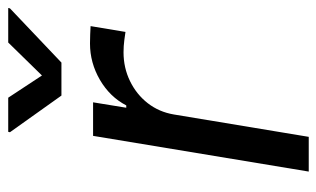

<svg xmlns="http://www.w3.org/2000/svg" viewBox="-178 -624 801 486"><g transform="rotate(-90 223.0 -380.5)"><path d="M32.2 0 122.6 -545.9H207.5L193.8 -461.9H199.7Q221.2 -503.4 264.4 -528.6Q307.6 -553.7 356.4 -553.7Q366.2 -553.7 379.4 -553.2Q392.6 -552.7 400.4 -552.2L385.7 -463.9Q379.9 -464.8 365 -466.8Q350.1 -468.8 334 -468.8Q294.9 -468.8 261.2 -452.4Q227.5 -436 205.3 -407.5Q183.1 -378.9 176.8 -341.8L120.1 0ZM219.2 -760.7 275.4 -675.3 358.9 -760.7H446.3L445.3 -756.3L308.1 -626H224.6L131.8 -756.3L132.8 -760.7Z"/></g></svg>

Font: Adwaita Sans
Style: Italic
Weight: 400
Italic angle: -9.39999°
Designer: Rasmus Andersson
Foundry: rsms
Version: Version 4.001;git-9221beed3